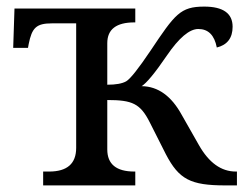

<svg xmlns="http://www.w3.org/2000/svg" viewBox="-20 -562 748 582"><path d="M663.1 0H698.2V-42H694.8C650.4 -42 613.3 -68.8 583 -122.1L530.8 -213.9C499.5 -271 459 -300.3 409.2 -300.8C423.3 -309.1 449.2 -339.8 485.8 -393.6C522.5 -447.3 554.2 -474.1 581.1 -474.1C611.3 -474.1 629.9 -455.6 637.2 -418C668.9 -425.8 685.1 -446.8 685.1 -481C685.1 -521.5 656.2 -542 599.1 -542C526.4 -542 510.3 -519 436.5 -408.7C399.4 -353.5 374.5 -322.3 362.3 -315.4C350.1 -308.6 331.1 -305.2 305.2 -305.2V-431.2C305.2 -473.1 332.5 -494.1 387.2 -494.1H390.1V-536.1H23.9L20 -417H64.9L66.9 -428.2C76.7 -477.5 89.8 -491.2 137.2 -491.2H210.9V-113.8C210.9 -65.9 183.6 -42 128.9 -42H110.8V0H390.1V-42H387.2C332.5 -42 305.2 -64.5 305.2 -108.9V-258.8C381.3 -258.8 405.3 -248 434.1 -190.9L482.9 -94.2C522.5 -18.6 557.1 0 663.1 0Z"/></svg>

Font: The Erased English
Style: Regular
Weight: 400
Designer: Monotype Design team + ligartures altered by 180 Amsterdam
Foundry: Monotype Imaging Inc.
Version: Version 1.030;Glyphs 3.1.2 (3151)